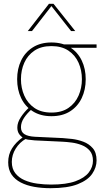

<svg xmlns="http://www.w3.org/2000/svg" viewBox="-20 -753 558 1008"><path d="M250 -143Q193 -143 152.5 -168.5Q112 -194 91 -238Q70 -282 70 -337Q70 -392 91 -435.5Q112 -479 152.5 -504.5Q193 -530 250 -530Q308 -530 348 -504.5Q388 -479 409 -435.5Q430 -392 430 -337Q430 -282 409 -238Q388 -194 348 -168.5Q308 -143 250 -143ZM250 -162Q304 -162 339.5 -186.5Q375 -211 392.5 -251Q410 -291 410 -337Q410 -384 392.5 -423.5Q375 -463 339.5 -487Q304 -511 250 -511Q196 -511 160.5 -487Q125 -463 107.5 -423.5Q90 -384 90 -337Q90 -291 107.5 -251Q125 -211 160.5 -186.5Q196 -162 250 -162ZM245 235Q200 235 160 228Q120 221 89 205Q58 189 40.5 163Q23 137 23 99Q23 58 43 26Q63 -6 98 -31V-32Q86 -40 78.5 -52.5Q71 -65 71 -84Q71 -110 89.5 -138Q108 -166 132 -188L147 -180Q122 -158 106 -134Q90 -110 90 -85Q90 -60 108.5 -48.5Q127 -37 163 -35L310 -28Q329 -27 358.5 -23.5Q388 -20 417.5 -9Q447 2 467 25Q487 48 487 89Q487 126 464 159.5Q441 193 388 214Q335 235 245 235ZM248 216Q328 216 376 198.5Q424 181 446 152.5Q468 124 468 91Q468 58 451.5 38.5Q435 19 409.5 9Q384 -1 357 -4.5Q330 -8 309 -9L162 -16Q137 -18 126 -20Q115 -22 106 -26L117 -25Q83 -6 62.5 27Q42 60 42 97Q42 133 60.5 156.5Q79 180 109 193Q139 206 175.5 211Q212 216 248 216ZM310 -520H487V-502H344ZM126 -590 237 -733H261L375 -590H353L250 -721L148 -590Z"/></svg>

Font: Murecho Thin
Style: Regular
Weight: 100
Designer: Neil Summerour
Foundry: Positype
Version: Version 1.010